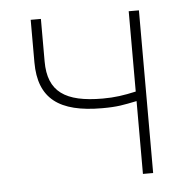

<svg xmlns="http://www.w3.org/2000/svg" viewBox="-42 -520 565 562"><g transform="rotate(-5 241.0 -239.0)"><path d="M356 0H386V-478H356V-242C320 -234 294 -230 258 -230C148 -230 98 -264 98 -353V-478H68V-353C68 -246 128 -202 254 -202C300 -202 316 -206 356 -214Z"/></g></svg>

Font: Source Sans Pro ExtraLight
Style: Regular
Weight: 200
Designer: Paul D. Hunt
Foundry: Adobe Systems Incorporated
Version: Version 3.006;hotconv 1.0.111;makeotfexe 2.5.65597